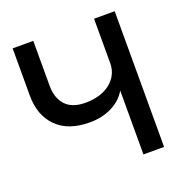

<svg xmlns="http://www.w3.org/2000/svg" viewBox="-127 -827 913 944"><g transform="rotate(-20 329.5 -355.0)"><path d="M465 0V-334Q440 -290 389 -264Q338 -238 272 -238Q160 -238 99.5 -298.5Q39 -359 39 -464V-710H147V-476Q147 -410 181.5 -373Q216 -336 285 -336Q325 -336 358 -346Q391 -356 415 -375Q439 -394 452 -420Q465 -446 465 -477V-710H573V0Z"/></g></svg>

Font: Geist Med
Style: Regular
Weight: 400
Designer: Basement.studio, Andrés Briganti, Mateo Zaragoza
Foundry: Basement.studio, Vercel, Andrés Briganti, Guido Ferreyra, Mateo Zaragoza
Version: Version 1.401